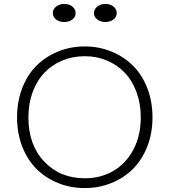

<svg xmlns="http://www.w3.org/2000/svg" viewBox="-20 -934 853 967"><path d="M303.2 -823.2Q278.8 -823.2 262.5 -835.9Q246.1 -848.6 246.1 -868.2Q246.1 -887.7 262.7 -900.9Q279.3 -914.1 303.2 -914.1Q328.6 -914.1 344.7 -900.9Q360.8 -887.7 360.8 -868.2Q360.8 -848.6 344.7 -835.9Q328.6 -823.2 303.2 -823.2ZM509.8 -823.2Q486.3 -823.2 469.7 -836.2Q453.1 -849.1 453.1 -868.2Q453.1 -887.2 469.7 -900.6Q486.3 -914.1 509.8 -914.1Q535.2 -914.1 551.5 -900.9Q567.9 -887.7 567.9 -868.2Q567.9 -848.6 551.5 -835.9Q535.2 -823.2 509.8 -823.2ZM407.2 13.2Q335.9 13.2 273.7 -11.7Q211.4 -36.6 165.3 -81.8Q119.1 -127 92.5 -194.6Q65.9 -262.2 65.9 -342.8Q65.9 -423.8 92.5 -491.7Q119.1 -559.6 165.3 -604.7Q211.4 -649.9 273.7 -675Q335.9 -700.2 407.2 -700.2Q477.5 -700.2 539.8 -675Q602.1 -649.9 648.2 -604.7Q694.3 -559.6 721.2 -491.7Q748 -423.8 748 -342.8Q748 -262.2 721.2 -194.6Q694.3 -127 648.2 -81.8Q602.1 -36.6 539.8 -11.7Q477.5 13.2 407.2 13.2ZM407.2 -36.1Q487.3 -36.1 551 -73.2Q614.7 -110.4 651.9 -180.7Q689 -251 689 -342.8Q689 -412.1 667.5 -470.2Q646 -528.3 608.2 -567.9Q570.3 -607.4 518.6 -629.2Q466.8 -650.9 407.2 -650.9Q346.2 -650.9 293.9 -629.2Q241.7 -607.4 203.9 -567.9Q166 -528.3 144.5 -470.2Q123 -412.1 123 -342.8Q123 -204.1 202.9 -120.1Q282.7 -36.1 407.2 -36.1Z"/></svg>

Font: BioRhyme Light
Style: Regular
Weight: 300
Designer: Aoife Mooney
Foundry: Aoife Mooney Type
Version: Version 1.500;PS 001.500;hotconv 1.0.88;makeotf.lib2.5.64775